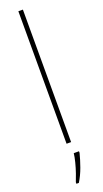

<svg xmlns="http://www.w3.org/2000/svg" viewBox="-188 -787 556 1035"><g transform="rotate(-20 90.0 -269.5)"><path d="M104 0H78V-760H104ZM127 70Q118 106 103.5 146.5Q89 187 68 221H54V212Q61 195 70.5 167.5Q80 140 87.5 110.5Q95 81 97 61H127Z"/></g></svg>

Font: Noto Sans Bengali Condensed Thin
Style: Regular
Weight: 100
Width: 3
Designer: Joana Ranito - Universal Thirst; Jelle Bosma - Monotype Design Team
Foundry: Universal Thirst ehf.
Version: Version 3.000; ttfautohint (v1.8.4.7-5d5b)